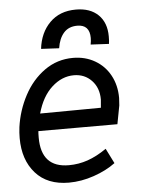

<svg xmlns="http://www.w3.org/2000/svg" viewBox="-53 -764 626 818"><g transform="rotate(-5 260.5 -355.0)"><path d="M97 -191Q97 -63 215 -63Q257 -63 296 -76.5Q335 -90 377 -119L409 -55Q370 -26 316 -7.5Q262 11 209 11Q117 11 66.5 -46Q16 -103 16 -196Q16 -219 19 -243Q29 -314 62.5 -377Q96 -440 150 -478.5Q204 -517 272 -517Q324 -517 365.5 -493Q407 -469 430 -426.5Q453 -384 453 -330Q453 -320 451 -298Q444 -258 436 -219H98Q97 -210 97 -191ZM372 -295 373 -307Q375 -323 375 -330Q375 -380 345 -411.5Q315 -443 269 -443Q218 -443 175 -404Q132 -365 112 -293ZM432 -595Q432 -574 430 -563L352 -567Q355 -582 355 -595Q355 -652 302 -652Q265 -652 244 -628Q223 -604 217 -563L140 -567Q148 -636 190.5 -678.5Q233 -721 302 -721Q363 -721 397.5 -687.5Q432 -654 432 -595Z"/></g></svg>

Font: Bellota Text
Style: Bold Italic
Weight: 700
Italic angle: -7.5°
Designer: Kemie Guaida
Foundry: Kemie Guaida
Version: Version 4.001